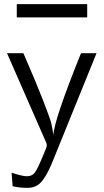

<svg xmlns="http://www.w3.org/2000/svg" viewBox="-20 -702 501 927"><path d="M14 -445H93Q157 -298 189 -215Q221 -132 226.5 -110.5Q232 -89 238 -50Q240 -120 371 -445H446L229 90Q200 157 175 181Q150 205 114 205Q73 205 41 197L36 132Q89 149 109 149Q136 149 149.5 129.5Q163 110 191 42Q198 25 202 15Q206 6 206 -1Q206 -8 201 -18ZM61 -618V-682H401V-618Z"/></svg>

Font: CMU Sans Serif
Style: Medium
Weight: 500
Version: Version 0.7.0